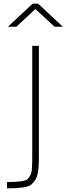

<svg xmlns="http://www.w3.org/2000/svg" viewBox="-20 -949 361 1042"><path d="M191 -700V-81Q191 -3 172 26Q161 43 150 52.5Q139 62 116 66Q82 73 18 73V39Q115 39 131 22Q151 0 153 -30.5Q155 -61 155 -96V-700ZM23 -804 157 -929H187L321 -804H276L172 -900L69 -804Z"/></svg>

Font: Titillium Web
Style: Thin
Weight: 200
Version: Version 1.001;PS 57.000;hotconv 1.0.70;makeotf.lib2.5.55311